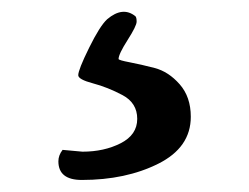

<svg xmlns="http://www.w3.org/2000/svg" viewBox="-20 -37 414 319"><path d="M84 212 117 215Q153 215 180.5 201Q208 187 208 160.5Q208 134 183.5 121Q159 108 134.5 101.5Q110 95 110 88Q110 79 128 42.5Q146 6 158 -5Q184 -27 205 -10Q207 -8 207 -1Q207 6 192 29.5Q177 53 177 61Q177 63 195.5 66.5Q214 70 237 76Q260 82 278.5 103Q297 124 297 157Q297 208 243 235Q189 262 116 262Q77 262 77 231Q77 221 84 212Z"/></svg>

Font: Cagliostro
Style: Regular
Weight: 400
Designer: Matthew Desmond
Foundry: Matthew Desmond
Version: Version